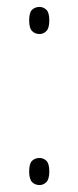

<svg xmlns="http://www.w3.org/2000/svg" viewBox="-20 -528 226 553"><path d="M94 -430Q81 -430 72.5 -438.5Q64 -447 64 -469Q64 -492 72.5 -500Q81 -508 94 -508Q105 -508 113.5 -500Q122 -492 122 -469Q122 -447 113.5 -438.5Q105 -430 94 -430ZM94 5Q81 5 72.5 -3.5Q64 -12 64 -34Q64 -57 72.5 -65Q81 -73 94 -73Q105 -73 113.5 -65Q122 -57 122 -34Q122 -12 113.5 -3.5Q105 5 94 5Z"/></svg>

Font: Noto Serif Thai ExtraCondensed Thin
Style: Regular
Weight: 100
Width: 2
Designer: Monotype Design Team
Foundry: Monotype Imaging Inc.
Version: Version 2.001; ttfautohint (v1.8.4.7-5d5b)